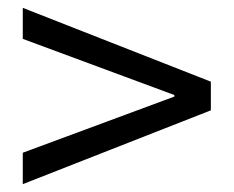

<svg xmlns="http://www.w3.org/2000/svg" viewBox="-20 -615 595 489"><path d="M424 -373V-369L38 -226V-146L517 -334V-407L38 -595V-516Z"/></svg>

Font: Kinto Sans
Style: Regular
Weight: 400
Designer: Authors: Ryoko NISHIZUKA  (kana & ideographs); Paul D. Hunt (Latin, Greek & Cyrillic); Wenlong ZHANG  (bopomofo); Sandol
Foundry: Adobe Systems Incorporated, ookami Inc.
Version: Version 0.001